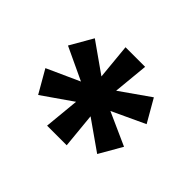

<svg xmlns="http://www.w3.org/2000/svg" viewBox="-92 -823 637 637"><g transform="rotate(45 226.5 -504.0)"><path d="M181 -320 193 -444 88 -371 42 -451 157 -503 42 -557 88 -637 193 -563 181 -688H273L261 -564L365 -637L411 -557L295 -503L411 -451L365 -371L261 -444L273 -320Z"/></g></svg>

Font: Saira Thin ExtraBold
Style: Regular
Weight: 800
Version: Version 1.101